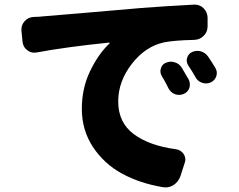

<svg xmlns="http://www.w3.org/2000/svg" viewBox="-20 -775 1040 835"><path d="M683.6 -444.3Q677.7 -455.1 677.7 -465.8Q677.7 -471.7 679.7 -477.5Q684.6 -495.1 701.2 -502Q711.9 -506.8 722.7 -506.8Q731.4 -506.8 740.2 -503.9Q759.8 -498 770.5 -480.5Q786.1 -455.1 800.8 -428.7Q805.7 -418.9 805.7 -408.2Q805.7 -400.4 803.7 -392.6Q796.9 -374 778.3 -366.2Q768.6 -362.3 758.8 -362.3Q750 -362.3 741.2 -365.2Q721.7 -373 712.9 -390.6Q698.2 -420.9 683.6 -444.3ZM798.8 -490.2Q792 -501 792 -512.7Q792 -517.6 793.9 -523.4Q798.8 -541 815.4 -548.8Q826.2 -553.7 837.9 -553.7Q845.7 -553.7 853.5 -551.8Q873 -545.9 884.8 -529.3Q901.4 -504.9 916 -480.5Q922.9 -468.8 922.9 -458Q922.9 -451.2 920.9 -444.3Q915 -425.8 897.5 -417Q886.7 -412.1 876 -412.1Q867.2 -412.1 859.4 -415Q839.8 -420.9 830.1 -439.5Q815.4 -465.8 798.8 -490.2ZM139.6 -546.9Q133.8 -545.9 128.9 -545.9Q112.3 -545.9 98.6 -556.6Q80.1 -570.3 78.1 -593.8L73.2 -641.6Q73.2 -644.5 73.2 -647.5Q73.2 -667 86.9 -682.6Q102.5 -700.2 126 -701.2Q156.2 -702.1 169.9 -704.1Q182.6 -705.1 334.5 -717.8Q486.3 -730.5 593.8 -740.2Q693.4 -748 824.2 -754.9Q826.2 -754.9 827.1 -754.9Q849.6 -754.9 865.2 -739.3Q881.8 -722.7 882.8 -699.2V-660.2Q882.8 -636.7 866.2 -619.6Q849.6 -602.5 825.2 -601.6Q737.3 -599.6 693.4 -590.8Q612.3 -573.2 553.2 -497.1Q494.1 -420.9 494.1 -334Q494.1 -242.2 561.5 -191.9Q628.9 -141.6 745.1 -126Q766.6 -123 778.3 -105.5Q786.1 -93.8 786.1 -81.1Q786.1 -74.2 783.2 -66.4L764.6 -8.8Q755.9 15.6 735.4 29.3Q718.8 40 700.2 40Q694.3 40 688.5 39.1Q588.9 22.5 510.7 -20Q432.6 -62.5 384.3 -135.7Q335.9 -209 335.9 -301.8Q335.9 -391.6 372.1 -466.3Q408.2 -541 456.1 -585.9Q457 -586.9 456.1 -588.9Q455.1 -590.8 454.1 -589.8Q264.6 -570.3 139.6 -546.9Z"/></svg>

Font: Gen Jyuu Gothic Heavy
Style: Bold
Weight: 900
Designer: [Source Han Sans]
Ryoko NISHIZUKA  (kana & ideographs); Paul D. Hunt (Latin, Greek & Cyrillic); Wenlong ZHANG  (bopomofo
Version: Version 1.002.20150607